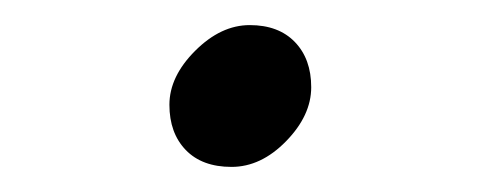

<svg xmlns="http://www.w3.org/2000/svg" viewBox="-20 -134 385 153"><path d="M179 -114Q202 -114 215 -100.5Q228 -87 228 -64.5Q228 -42 208 -21.5Q188 -1 164.5 -1Q141 -1 128 -14.5Q115 -28 115 -50.5Q115 -73 135.5 -93.5Q156 -114 179 -114Z"/></svg>

Font: Laila Light
Style: Regular
Weight: 300
Designer: Hitesh Malaviya
Foundry: Indian Type Foundry
Version: Version 1.302;PS 1.0;hotconv 1.0.78;makeotf.lib2.5.61930; tt